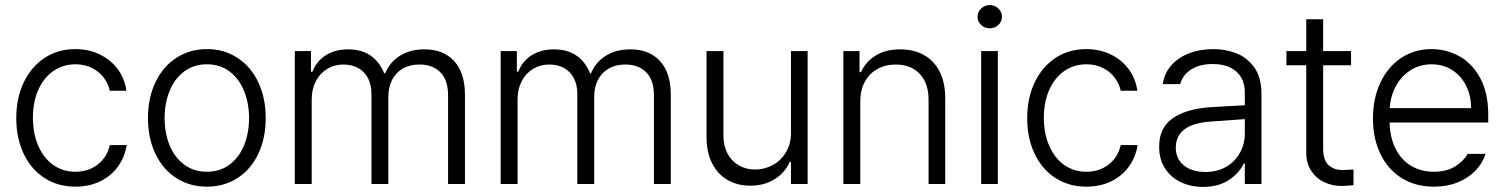

<svg xmlns="http://www.w3.org/2000/svg" viewBox="-20 -734 6001 766"><path d="M44.9 -262.7Q44.9 -342.3 74.5 -404.8Q104 -467.3 157.5 -502.7Q210.9 -538.1 280.3 -538.1Q333.5 -538.1 377.4 -517.1Q421.4 -496.1 449.5 -458.5Q477.5 -420.9 484.4 -372.1H418Q411.6 -401.4 393.1 -425.3Q374.5 -449.2 345.9 -463.4Q317.4 -477.5 281.2 -477.5Q231.4 -477.5 192.9 -450.7Q154.3 -423.8 132.8 -375.5Q111.3 -327.1 111.3 -264.6Q111.3 -201.7 132.6 -152.6Q153.8 -103.5 192.1 -76.2Q230.5 -48.8 281.2 -48.8Q332.5 -48.8 369.9 -77.6Q407.2 -106.4 418 -155.3H485.4Q478 -107.4 450.7 -69.6Q423.3 -31.7 379.6 -10.5Q335.9 10.7 281.2 10.7Q210.4 10.7 156.7 -24.4Q103 -59.6 74 -121.6Q44.9 -183.6 44.9 -262.7Z M570.3 -262.7Q570.3 -343.3 600.1 -405.8Q629.9 -468.3 683.6 -503.2Q737.3 -538.1 805.7 -538.1Q874 -538.1 927.5 -503.2Q981 -468.3 1010.5 -405.8Q1040 -343.3 1040 -262.7Q1040 -182.6 1010.5 -120.4Q981 -58.1 927.5 -23.7Q874 10.7 805.7 10.7Q736.8 10.7 683.3 -23.7Q629.9 -58.1 600.1 -120.4Q570.3 -182.6 570.3 -262.7ZM973.6 -262.7Q973.6 -321.8 953.9 -370.8Q934.1 -419.9 896 -448.7Q857.9 -477.5 805.7 -477.5Q752.9 -477.5 714.6 -448.7Q676.3 -419.9 656.5 -370.8Q636.7 -321.8 636.7 -262.7Q636.7 -203.6 656.5 -154.8Q676.3 -106 714.6 -77.4Q752.9 -48.8 805.7 -48.8Q857.9 -48.8 896 -77.4Q934.1 -106 953.9 -154.8Q973.6 -203.6 973.6 -262.7Z M1156.2 -530.3H1220.7V-448.2H1226.6Q1242.7 -490.2 1280 -513.7Q1317.4 -537.1 1369.1 -537.1Q1422.4 -537.1 1458.5 -512.2Q1494.6 -487.3 1512.7 -441.4H1516.6Q1535.2 -486.3 1575.9 -511.7Q1616.7 -537.1 1673.8 -537.1Q1749 -537.1 1792 -490.2Q1835 -443.4 1835 -355.5V0H1767.6V-354.5Q1767.6 -414.6 1736.8 -445.6Q1706.1 -476.6 1653.3 -476.6Q1614.7 -476.6 1586.7 -460.2Q1558.6 -443.8 1543.9 -414.6Q1529.3 -385.3 1529.3 -347.7V0H1461.9V-360.4Q1461.9 -395 1448.5 -421.4Q1435.1 -447.8 1409.7 -462.2Q1384.3 -476.6 1349.6 -476.6Q1314 -476.6 1285.2 -459Q1256.3 -441.4 1240 -409.9Q1223.6 -378.4 1223.6 -337.9V0H1156.2Z M1977.5 -530.3H2042V-448.2H2047.9Q2064 -490.2 2101.3 -513.7Q2138.7 -537.1 2190.4 -537.1Q2243.7 -537.1 2279.8 -512.2Q2315.9 -487.3 2334 -441.4H2337.9Q2356.4 -486.3 2397.2 -511.7Q2438 -537.1 2495.1 -537.1Q2570.3 -537.1 2613.3 -490.2Q2656.2 -443.4 2656.2 -355.5V0H2588.9V-354.5Q2588.9 -414.6 2558.1 -445.6Q2527.3 -476.6 2474.6 -476.6Q2436 -476.6 2408 -460.2Q2379.9 -443.8 2365.2 -414.6Q2350.6 -385.3 2350.6 -347.7V0H2283.2V-360.4Q2283.2 -395 2269.8 -421.4Q2256.3 -447.8 2231 -462.2Q2205.6 -476.6 2170.9 -476.6Q2135.3 -476.6 2106.4 -459Q2077.6 -441.4 2061.3 -409.9Q2044.9 -378.4 2044.9 -337.9V0H1977.5Z M3135.7 -530.3H3202.1V0H3135.7V-87.9H3130.9Q3111.8 -45.4 3070.8 -19.3Q3029.8 6.8 2973.6 6.8Q2922.4 6.8 2882.8 -15.9Q2843.3 -38.6 2821 -82.3Q2798.8 -126 2798.8 -187.5V-530.3H2866.2V-192.4Q2866.2 -152.3 2882.3 -121.8Q2898.4 -91.3 2927.2 -74.5Q2956.1 -57.6 2993.2 -57.6Q3029.3 -57.6 3062 -75Q3094.7 -92.3 3115.2 -125.7Q3135.7 -159.2 3135.7 -205.1Z M3412.1 0H3344.7V-530.3H3409.2V-446.3H3415Q3434.6 -488.8 3474.4 -512.9Q3514.2 -537.1 3571.3 -537.1Q3625.5 -537.1 3666 -514.6Q3706.5 -492.2 3728.8 -448.5Q3751 -404.8 3751 -342.8V0H3684.6V-337.9Q3684.6 -380.4 3668.7 -411.6Q3652.8 -442.9 3623.3 -459.7Q3593.8 -476.6 3553.7 -476.6Q3512.7 -476.6 3480.5 -458.7Q3448.2 -440.9 3430.2 -407.5Q3412.1 -374 3412.1 -329.1Z M3894.5 -530.3H3960.9V0H3894.5ZM3879.9 -667Q3879.9 -686 3894.3 -700Q3908.7 -713.9 3928.7 -713.9Q3948.7 -713.9 3963.1 -700Q3977.5 -686 3977.5 -667Q3977.5 -647.9 3963.1 -634.5Q3948.7 -621.1 3928.7 -621.1Q3908.7 -621.1 3894.3 -634.5Q3879.9 -647.9 3879.9 -667Z M4078.1 -262.7Q4078.1 -342.3 4107.7 -404.8Q4137.2 -467.3 4190.7 -502.7Q4244.1 -538.1 4313.5 -538.1Q4366.7 -538.1 4410.6 -517.1Q4454.6 -496.1 4482.7 -458.5Q4510.7 -420.9 4517.6 -372.1H4451.2Q4444.8 -401.4 4426.3 -425.3Q4407.7 -449.2 4379.2 -463.4Q4350.6 -477.5 4314.5 -477.5Q4264.6 -477.5 4226.1 -450.7Q4187.5 -423.8 4166 -375.5Q4144.5 -327.1 4144.5 -264.6Q4144.5 -201.7 4165.8 -152.6Q4187 -103.5 4225.3 -76.2Q4263.7 -48.8 4314.5 -48.8Q4365.7 -48.8 4403.1 -77.6Q4440.4 -106.4 4451.2 -155.3H4518.6Q4511.2 -107.4 4483.9 -69.6Q4456.5 -31.7 4412.8 -10.5Q4369.1 10.7 4314.5 10.7Q4243.7 10.7 4189.9 -24.4Q4136.2 -59.6 4107.2 -121.6Q4078.1 -183.6 4078.1 -262.7Z M4799.8 -305.7Q4834 -308.1 4875.7 -310.3Q4917.5 -312.5 4946.3 -314V-364.3Q4946.3 -418 4912.8 -448.2Q4879.4 -478.5 4817.4 -478.5Q4766.1 -478.5 4732.2 -456.8Q4698.2 -435.1 4688.5 -398.4H4619.1Q4624.5 -439.9 4651.6 -471.7Q4678.7 -503.4 4722.7 -520.8Q4766.6 -538.1 4821.3 -538.1Q4867.2 -538.1 4910.4 -522.2Q4953.6 -506.3 4983.2 -466.3Q5012.7 -426.3 5012.7 -358.4V0H4946.3V-82H4942.4Q4923.8 -43 4882.3 -15.6Q4840.8 11.7 4779.3 11.7Q4730.5 11.7 4690.7 -7.3Q4650.9 -26.4 4627.7 -62.5Q4604.5 -98.6 4604.5 -148.4Q4604.5 -224.1 4657.5 -261.2Q4710.4 -298.3 4799.8 -305.7ZM4789.1 -47.9Q4836.4 -47.9 4872.1 -68.6Q4907.7 -89.4 4927 -124.5Q4946.3 -159.7 4946.3 -202.1V-258.8L4809.6 -249Q4739.7 -244.1 4705.3 -217.8Q4670.9 -191.4 4670.9 -145.5Q4670.9 -99.6 4703.6 -73.7Q4736.3 -47.9 4789.1 -47.9Z M5370.1 -473.6H5258.8V-141.6Q5258.8 -94.7 5280.3 -75.2Q5301.8 -55.7 5335.9 -55.7L5360.4 -56.6Q5368.2 -57.6 5379.9 -57.6V4.9Q5347.7 7.8 5330.1 7.8Q5294.4 7.8 5262.5 -7.6Q5230.5 -22.9 5210.9 -53Q5191.4 -83 5191.4 -125V-473.6H5112.3V-530.3H5191.4V-657.2H5258.8V-530.3H5370.1Z M5457.5 -261.7Q5457.5 -341.3 5487.1 -404.3Q5516.6 -467.3 5569.8 -502.7Q5623 -538.1 5690.9 -538.1Q5751 -538.1 5802.7 -509.3Q5854.5 -480.5 5886 -421.4Q5917.5 -362.3 5917.5 -276.4V-245.1H5523.9Q5525.4 -185.5 5547.4 -141.4Q5569.3 -97.2 5608.9 -73Q5648.4 -48.8 5700.7 -48.8Q5751 -48.8 5784.9 -69.8Q5818.8 -90.8 5835.4 -120.1H5906.7Q5895 -83 5866.5 -53.2Q5837.9 -23.4 5795.4 -6.3Q5752.9 10.7 5700.7 10.7Q5627 10.7 5572 -23.7Q5517.1 -58.1 5487.3 -119.9Q5457.5 -181.6 5457.5 -261.7ZM5849.1 -302.7Q5849.1 -352.1 5829.1 -392.1Q5809.1 -432.1 5773.2 -454.8Q5737.3 -477.5 5691.9 -477.5Q5645 -477.5 5607.9 -454.1Q5570.8 -430.7 5549.1 -390.6Q5527.3 -350.6 5524.4 -302.7Z"/></svg>

Font: Pretendard Std Light
Style: Regular
Weight: 300
Designer: Base glyphs from Inter by Rasmus Andersson; Hangeul glyphs from Noto Sans CJK(Source Han Sans) by Jang Soo-young and Kan
Foundry: Kil Hyung-jin
Version: Version 1.309